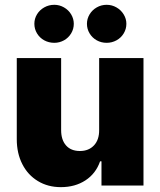

<svg xmlns="http://www.w3.org/2000/svg" viewBox="-20 -772 667 799"><path d="M392.6 -530.3H577.1V0H402.3V-100.6H396.5Q378.9 -49.8 335.7 -21.5Q292.5 6.8 233.4 6.8Q179.2 6.8 137.5 -18.6Q95.7 -43.9 72.8 -89.1Q49.8 -134.3 49.8 -192.4V-530.3H234.4V-230.5Q234.4 -189.9 254.9 -166.7Q275.4 -143.6 312.5 -143.6Q349.1 -143.6 371.1 -167Q393.1 -190.4 392.6 -231.4ZM123 -672.9Q123 -694.3 134 -712.4Q145 -730.5 164.1 -741.2Q183.1 -752 206.1 -752Q227.5 -752 246.3 -741.2Q265.1 -730.5 276.1 -712.2Q287.1 -693.8 287.1 -672.9Q287.1 -651.4 276.1 -633.1Q265.1 -614.7 246.3 -604.2Q227.5 -593.8 206.1 -593.8Q183.1 -593.8 164.1 -604.2Q145 -614.7 134 -633.1Q123 -651.4 123 -672.9ZM341.8 -672.9Q341.8 -693.8 352.8 -712.2Q363.8 -730.5 382.6 -741.2Q401.4 -752 423.8 -752Q445.8 -752 464.6 -741.2Q483.4 -730.5 494.6 -712.2Q505.9 -693.8 505.9 -672.9Q505.9 -651.4 494.9 -633.1Q483.9 -614.7 464.8 -604.2Q445.8 -593.8 423.8 -593.8Q401.4 -593.8 382.6 -604.2Q363.8 -614.7 352.8 -633.1Q341.8 -651.4 341.8 -672.9Z"/></svg>

Font: Pretendard JP Black
Style: Regular
Weight: 900
Designer: Base glyphs from Inter by Rasmus Andersson; Hangeul glyphs from Noto Sans CJK(Source Han Sans) by Jang Soo-young and Kan
Foundry: Kil Hyung-jin
Version: Version 1.309